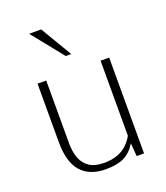

<svg xmlns="http://www.w3.org/2000/svg" viewBox="-145 -885 860 995"><g transform="rotate(-20 285.5 -388.0)"><path d="M267.6 9.8Q179.2 9.8 132.3 -42.5Q85.4 -94.7 85.4 -206.1V-528.3H133.3V-181.2Q133.3 -133.8 147 -98.6Q160.6 -63.5 190.4 -43.9Q220.2 -24.4 268.1 -24.4Q314 -24.4 345.7 -36.6Q377.4 -48.8 398.4 -69.3Q419.4 -89.8 433.1 -114.7V-528.3H480.5V0H439.9L434.1 -72.3Q407.2 -27.8 368.7 -9Q330.1 9.8 267.6 9.8ZM272 -612.8 132.8 -786.1H199.2L302.2 -612.8Z"/></g></svg>

Font: Comme Thin
Style: Regular
Weight: 250
Version: Version 1.000;gftools[0.9.27]